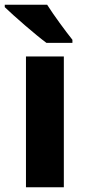

<svg xmlns="http://www.w3.org/2000/svg" viewBox="-42 -879 355 806"><path d="M156 -859H-22V-849C15 -813 108 -732 153 -699H262V-712C234 -747 183 -816 156 -859ZM226 -93V-642H67V-93Z"/></svg>

Font: Noto Sans Kannada UI SemiCondensed ExtraBold
Style: Regular
Weight: 800
Width: 4
Designer: Jelle Bosma - Monotype Design Team
Foundry: Monotype Imaging Inc.
Version: Version 2.005